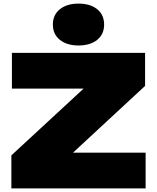

<svg xmlns="http://www.w3.org/2000/svg" viewBox="-20 -1044 870 1064"><path d="M43 0V-183L492 -598L686 -553H46V-751H784V-568L336 -153L170 -198H787V0ZM415 -792Q351 -792 312 -823Q273 -854 273 -908Q273 -962 312 -993Q351 -1024 415 -1024Q480 -1024 518.5 -993Q557 -962 557 -908Q557 -854 518.5 -823Q480 -792 415 -792Z"/></svg>

Font: Unbounded Black
Style: Regular
Weight: 900
Designer: Luke Prowse, Jean-Baptiste Morizot, Fátima Lázaro, Florian Runge
Foundry: NaN
Version: Version 1.701;gftools[0.9.28.dev5+ged2979d]